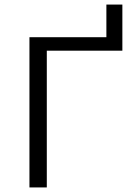

<svg xmlns="http://www.w3.org/2000/svg" viewBox="-20 -821 587 841"><path d="M516 -801V-599H185V0H109V-658H446V-801Z"/></svg>

Font: Ysabeau
Style: Regular
Weight: 400
Designer: Christian Thalmann (Catharsis Fonts)
Version: Version 0.003